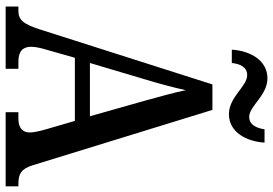

<svg xmlns="http://www.w3.org/2000/svg" viewBox="-160 -784 944 663"><g transform="rotate(90 311.5 -452.0)"><path d="M374 -771C435 -771 468 -830 472 -894H426C422 -867 411 -841 383 -841C346 -841 309 -904 250 -904C188 -904 155 -845 151 -781H197C200 -808 210 -834 239 -834C278 -834 314 -771 374 -771ZM2 0H217V-44H192C156 -44 141 -60 141 -88C141 -105 147 -128 152 -144L179 -239H397L427 -136C432 -118 437 -97 437 -84C437 -58 421 -44 389 -44H367V0H623V-44H614C579 -44 562 -55 550 -94L359 -714H271L82 -121C62 -58 47 -44 16 -44H2ZM197 -291 255 -486C270 -536 282 -581 291 -622C299 -581 313 -534 328 -478L381 -291Z"/></g></svg>

Font: Noto Serif Devanagari Condensed Medium
Style: Regular
Weight: 500
Width: 3
Designer: Universal Thirst, Indian Type Foundry and the Monotype Design Team
Foundry: Monotype Imaging Inc.
Version: Version 2.004